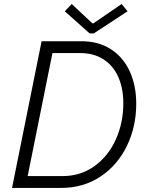

<svg xmlns="http://www.w3.org/2000/svg" viewBox="-20 -922 720 942"><path d="M184.1 -719.7H379.4Q463.4 -719.7 524.2 -680.4Q585 -641.1 616.7 -571.5Q648.4 -502 648.4 -413.1Q648.4 -300.3 602.5 -205.8Q556.6 -111.3 472.9 -55.7Q389.2 0 279.8 0H39.1ZM585 -415.5Q585 -489.7 559.8 -545.4Q534.7 -601.1 487.1 -631.3Q439.5 -661.6 373.5 -661.6H237.3L115.7 -58.1H286.6Q376 -58.1 443.8 -107.2Q511.7 -156.2 548.3 -238Q585 -319.8 585 -415.5ZM297.9 -866.7 332 -902.3 433.1 -807.6H438.5L576.7 -902.3L606 -866.7L440.4 -758.3H419.4Z"/></svg>

Font: Reddit Sans Fudge Light Italic
Style: Regular
Weight: 300
Italic angle: -11.25°
Designer: Stephen Hutchings
Version: Version 1.013